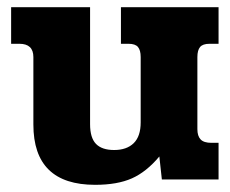

<svg xmlns="http://www.w3.org/2000/svg" viewBox="-20 -500 640 535"><path d="M73 -153V-341Q73 -378 34 -378H11V-480H231V-154Q231 -116 247.5 -99Q264 -82 298 -82Q333 -82 352.5 -101Q372 -120 372 -159V-341Q372 -360 364.5 -369Q357 -378 338 -378H317V-480H589V-378H564Q545 -378 537.5 -369Q530 -360 530 -341V-140Q530 -121 539 -111.5Q548 -102 569 -102H589V0H431L424 -64Q388 -21 347.5 -3Q307 15 245 15Q73 15 73 -153Z"/></svg>

Font: Pridi SemiBold
Style: Regular
Weight: 600
Designer: Katatrad Team
Foundry: CadsonDemak
Version: Version 1.001